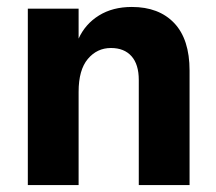

<svg xmlns="http://www.w3.org/2000/svg" viewBox="-20 -532 620 552"><path d="M206 -507V-421Q225 -463 264.5 -487.5Q304 -512 359 -512Q437 -512 481 -465.5Q525 -419 525 -329V0H379V-302Q379 -347 358 -370.5Q337 -394 299 -394Q259 -394 232.5 -362.5Q206 -331 206 -268V0H60V-507Z"/></svg>

Font: Hind Bold
Style: Regular
Weight: 700
Designer: Manushi Parikh, Satya Rajpurohit
Foundry: Indian Type Foundry
Version: Version 1.201;PS 1.0;hotconv 1.0.78;makeotf.lib2.5.61930; tt